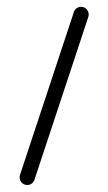

<svg xmlns="http://www.w3.org/2000/svg" viewBox="-20 -538 315 558"><path d="M37 -23Q37 -26.3 38.1 -29.6L194.4 -502.2Q196.3 -509.3 202.2 -513.7Q208.1 -518.1 215.6 -518.1Q225.6 -518.1 231.7 -511.3Q237.8 -504.4 237.8 -495.6Q237.8 -492.2 236.7 -488.9L80.4 -16.3Q78.5 -9.3 72.6 -4.8Q66.7 -0.4 59.3 -0.4Q49.3 -0.4 43.1 -7.2Q37 -14.1 37 -23Z"/></svg>

Font: 26F Galaxy Hebrew
Style: Regular
Weight: 400
Designer: C₂₉H₂₅N₃O₅
Version: Version 1.000